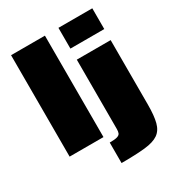

<svg xmlns="http://www.w3.org/2000/svg" viewBox="-217 -881 1127 1218"><g transform="rotate(-30 347.0 -271.5)"><path d="M49 0V-743H297V0ZM396 -591V-743H644V-591ZM314 200V50Q353 50 370 44.5Q387 39 391.5 27.5Q396 16 396 -1V-510H644V-38Q644 43 631.5 91Q619 139 585 162.5Q551 186 485.5 193Q420 200 314 200Z"/></g></svg>

Font: Saira Expanded Black
Style: Regular
Weight: 900
Width: 7
Designer: Hector Gatti with collaboration of the Omnibus-Type team
Foundry: Omnibus-Type
Version: Version 1.101